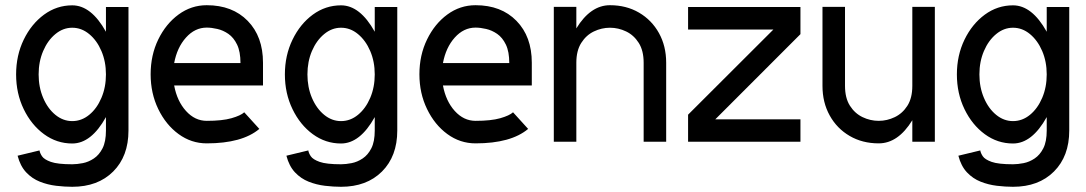

<svg xmlns="http://www.w3.org/2000/svg" viewBox="-20 -550 4212 745"><path d="M260.3 -80.1Q296.4 -80.1 326.2 -104.5Q356 -128.9 373.5 -170.2Q391.1 -211.4 391.1 -261.2Q391.1 -311 373.5 -352.1Q356 -393.1 326.2 -417.7Q296.4 -442.4 260.3 -442.4Q224.6 -442.4 194.8 -417.7Q165 -393.1 147.5 -352.1Q129.9 -311 129.9 -261.2Q129.9 -211.4 147.5 -170.2Q165 -128.9 194.8 -104.5Q224.6 -80.1 260.3 -80.1ZM391.1 -522.9H478.5V-43.5Q478.5 56.2 419.2 115.5Q359.9 174.8 260.3 174.8Q231 174.8 198 170.9Q165 167 134.8 155Q104.5 143.1 81.5 118.7Q58.6 94.2 48.3 54.2L133.3 33.7Q134.8 43.9 143.1 56.4Q151.4 68.8 177.2 78.1Q203.1 87.4 260.3 87.4Q278.8 87.4 301.3 83Q323.7 78.6 344.2 64.9Q364.7 51.3 377.9 25.4Q391.1 -0.5 391.1 -43.5V-95.7Q334 6.8 260.3 6.8Q200.2 6.8 150.9 -29.3Q101.6 -65.4 72 -126.5Q42.5 -187.5 42.5 -261.2Q42.5 -335 72 -396Q101.6 -457 150.9 -493.2Q200.2 -529.3 260.3 -529.3Q334 -529.3 391.1 -426.8Z M655.8 -305.2H913.1Q913.1 -349.6 899.9 -377Q886.7 -404.3 866.2 -418.5Q845.7 -432.6 823.2 -437.7Q800.8 -442.9 782.2 -442.9Q736.3 -442.9 701.7 -404.3Q667 -365.7 655.8 -305.2ZM1000.5 -218.3H655.8Q667 -157.7 701.7 -119.4Q736.3 -81.1 782.2 -81.1Q842.3 -81.1 878.2 -91.3Q914.1 -101.6 927.7 -114.3L986.3 -49.8Q919.4 6.3 782.2 6.3Q722.2 6.3 672.9 -29.8Q623.5 -65.9 594 -127Q564.5 -188 564.5 -261.7Q564.5 -335.9 594 -396.7Q623.5 -457.5 672.9 -493.7Q722.2 -529.8 782.2 -529.8Q881.8 -529.8 941.2 -469Q1000.5 -408.2 1000.5 -306.6Z M1303.2 -80.1Q1339.4 -80.1 1369.1 -104.5Q1398.9 -128.9 1416.5 -170.2Q1434.1 -211.4 1434.1 -261.2Q1434.1 -311 1416.5 -352.1Q1398.9 -393.1 1369.1 -417.7Q1339.4 -442.4 1303.2 -442.4Q1267.6 -442.4 1237.8 -417.7Q1208 -393.1 1190.4 -352.1Q1172.9 -311 1172.9 -261.2Q1172.9 -211.4 1190.4 -170.2Q1208 -128.9 1237.8 -104.5Q1267.6 -80.1 1303.2 -80.1ZM1434.1 -522.9H1521.5V-43.5Q1521.5 56.2 1462.2 115.5Q1402.8 174.8 1303.2 174.8Q1273.9 174.8 1241 170.9Q1208 167 1177.7 155Q1147.5 143.1 1124.5 118.7Q1101.6 94.2 1091.3 54.2L1176.3 33.7Q1177.7 43.9 1186 56.4Q1194.3 68.8 1220.2 78.1Q1246.1 87.4 1303.2 87.4Q1321.8 87.4 1344.2 83Q1366.7 78.6 1387.2 64.9Q1407.7 51.3 1420.9 25.4Q1434.1 -0.5 1434.1 -43.5V-95.7Q1377 6.8 1303.2 6.8Q1243.2 6.8 1193.8 -29.3Q1144.5 -65.4 1115 -126.5Q1085.4 -187.5 1085.4 -261.2Q1085.4 -335 1115 -396Q1144.5 -457 1193.8 -493.2Q1243.2 -529.3 1303.2 -529.3Q1377 -529.3 1434.1 -426.8Z M1698.7 -305.2H1956.1Q1956.1 -349.6 1942.9 -377Q1929.7 -404.3 1909.2 -418.5Q1888.7 -432.6 1866.2 -437.7Q1843.8 -442.9 1825.2 -442.9Q1779.3 -442.9 1744.6 -404.3Q1710 -365.7 1698.7 -305.2ZM2043.5 -218.3H1698.7Q1710 -157.7 1744.6 -119.4Q1779.3 -81.1 1825.2 -81.1Q1885.3 -81.1 1921.1 -91.3Q1957 -101.6 1970.7 -114.3L2029.3 -49.8Q1962.4 6.3 1825.2 6.3Q1765.1 6.3 1715.8 -29.8Q1666.5 -65.9 1637 -127Q1607.4 -188 1607.4 -261.7Q1607.4 -335.9 1637 -396.7Q1666.5 -457.5 1715.8 -493.7Q1765.1 -529.8 1825.2 -529.8Q1924.8 -529.8 1984.1 -469Q2043.5 -408.2 2043.5 -306.6Z M2216.3 0H2128.9V-523.4H2216.3V-439.9Q2271.5 -529.8 2346.7 -529.8Q2410.2 -529.8 2459.5 -501Q2508.8 -472.2 2536.9 -421.6Q2564.9 -371.1 2564.9 -306.6V0H2477.5V-306.6Q2477.5 -353.5 2458.5 -383.5Q2439.5 -413.6 2409.4 -428Q2379.4 -442.4 2346.7 -442.4Q2314.5 -442.4 2284.4 -428Q2254.4 -413.6 2235.4 -383.5Q2216.3 -353.5 2216.3 -306.6Z M3085.9 -522.9V-417.5L2755.4 -86.9H3085.9V0H2649.9V-105L2981 -435.5H2649.9V-522.9Z M3520 -523.4H3607.4V0H3520V-83.5Q3464.8 6.3 3389.6 6.3Q3326.2 6.3 3276.9 -22.5Q3227.5 -51.3 3199.5 -101.8Q3171.4 -152.3 3171.4 -216.8V-523.4H3258.8V-216.8Q3258.8 -169.9 3277.8 -139.9Q3296.9 -109.9 3326.9 -95.5Q3356.9 -81.1 3389.6 -81.1Q3421.9 -81.1 3451.9 -95.5Q3481.9 -109.9 3501 -139.9Q3520 -169.9 3520 -216.8Z M3910.6 -80.1Q3946.8 -80.1 3976.6 -104.5Q4006.3 -128.9 4023.9 -170.2Q4041.5 -211.4 4041.5 -261.2Q4041.5 -311 4023.9 -352.1Q4006.3 -393.1 3976.6 -417.7Q3946.8 -442.4 3910.6 -442.4Q3875 -442.4 3845.2 -417.7Q3815.4 -393.1 3797.9 -352.1Q3780.3 -311 3780.3 -261.2Q3780.3 -211.4 3797.9 -170.2Q3815.4 -128.9 3845.2 -104.5Q3875 -80.1 3910.6 -80.1ZM4041.5 -522.9H4128.9V-43.5Q4128.9 56.2 4069.6 115.5Q4010.3 174.8 3910.6 174.8Q3881.3 174.8 3848.4 170.9Q3815.4 167 3785.2 155Q3754.9 143.1 3731.9 118.7Q3709 94.2 3698.7 54.2L3783.7 33.7Q3785.2 43.9 3793.5 56.4Q3801.8 68.8 3827.6 78.1Q3853.5 87.4 3910.6 87.4Q3929.2 87.4 3951.7 83Q3974.1 78.6 3994.6 64.9Q4015.1 51.3 4028.3 25.4Q4041.5 -0.5 4041.5 -43.5V-95.7Q3984.4 6.8 3910.6 6.8Q3850.6 6.8 3801.3 -29.3Q3752 -65.4 3722.4 -126.5Q3692.9 -187.5 3692.9 -261.2Q3692.9 -335 3722.4 -396Q3752 -457 3801.3 -493.2Q3850.6 -529.3 3910.6 -529.3Q3984.4 -529.3 4041.5 -426.8Z"/></svg>

Font: Qaz
Style: Regular
Weight: 400
Designer: GGBotNet
Foundry: f0n7
Version: 0.70